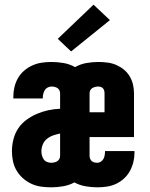

<svg xmlns="http://www.w3.org/2000/svg" viewBox="-20 -793 640 821"><path d="M199 8Q177 8 155.5 5Q134 2 114.5 -7Q95 -16 78.5 -30.5Q62 -45 51 -63.5Q40 -82 35.5 -103.5Q31 -125 31 -146Q31 -172 37.5 -197.5Q44 -223 58 -244Q72 -265 93 -280.5Q114 -296 137.5 -306Q161 -316 186 -321.5Q211 -327 237 -328V-394Q237 -401 234 -407Q231 -413 225.5 -416.5Q220 -420 213.5 -421.5Q207 -423 200 -423Q192 -423 184 -419Q176 -415 171.5 -407.5Q167 -400 165 -391.5Q163 -383 163 -375Q163 -374 163 -373.5Q163 -373 163 -372H37Q37 -374 37 -376Q37 -378 37 -380Q37 -401 42 -421.5Q47 -442 57.5 -460Q68 -478 84 -491.5Q100 -505 119 -513.5Q138 -522 158.5 -525Q179 -528 200 -528Q226 -528 252 -523.5Q278 -519 301 -506Q324 -519 349.5 -523.5Q375 -528 401 -528Q420 -528 439.5 -525.5Q459 -523 476.5 -515.5Q494 -508 509 -496Q524 -484 534 -467.5Q544 -451 548.5 -432Q553 -413 553 -394V-207H363V-126Q363 -120 365.5 -114Q368 -108 372.5 -104Q377 -100 383.5 -98.5Q390 -97 396 -97Q404 -97 411 -101.5Q418 -106 422 -113Q426 -120 427.5 -128.5Q429 -137 429 -145Q429 -145 429 -146Q429 -147 429 -147H555Q555 -145 555 -143Q555 -141 555 -139Q555 -119 550 -99Q545 -79 535 -61Q525 -43 509.5 -29Q494 -15 475.5 -6.5Q457 2 436.5 5Q416 8 396 8Q371 8 345.5 3.5Q320 -1 298 -13Q276 -1 250 3.5Q224 8 199 8ZM363 -313H427V-394Q427 -400 425.5 -405.5Q424 -411 420.5 -415Q417 -419 411.5 -421Q406 -423 400 -423Q394 -423 387.5 -421.5Q381 -420 375 -416.5Q369 -413 366 -407Q363 -401 363 -394ZM199 -97Q205 -97 212 -98.5Q219 -100 224.5 -103.5Q230 -107 233.5 -113Q237 -119 237 -126V-222Q222 -219 207.5 -214Q193 -209 181 -199.5Q169 -190 163 -175.5Q157 -161 157 -146Q157 -137 159.5 -128Q162 -119 167 -111.5Q172 -104 181 -100.5Q190 -97 199 -97ZM284 -573 227 -627 380 -773 450 -707Z"/></svg>

Font: Iosevka SS04 XBd Ex
Style: Regular
Weight: 800
Width: 7
Monospace: yes
Designer: Belleve Invis
Foundry: Belleve Invis
Version: Version 19.0.0; ttfautohint (v1.8.4)